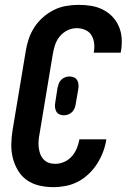

<svg xmlns="http://www.w3.org/2000/svg" viewBox="-20 -763 540 791"><path d="M200 8Q170 8 142 1.5Q114 -5 91.5 -20.5Q69 -36 54.5 -60Q40 -84 33 -111.5Q26 -139 26.5 -168.5Q27 -198 32 -228L86 -552Q90 -578 98.5 -603Q107 -628 121.5 -650.5Q136 -673 157 -691.5Q178 -710 202 -722Q226 -734 252.5 -738.5Q279 -743 304 -743Q330 -743 355 -739Q380 -735 402.5 -724Q425 -713 442 -695.5Q459 -678 469 -655.5Q479 -633 481 -607.5Q483 -582 479 -555L477 -546H366L367 -551Q370 -569 367.5 -587Q365 -605 356 -619Q347 -633 330.5 -640Q314 -647 296 -647Q276 -647 257 -637.5Q238 -628 225 -611.5Q212 -595 206 -575.5Q200 -556 197 -537L143 -212Q140 -198 139 -183.5Q138 -169 139.5 -155.5Q141 -142 145.5 -129.5Q150 -117 159 -107Q168 -97 180.5 -92.5Q193 -88 208 -88Q226 -88 244.5 -96Q263 -104 276 -119Q289 -134 296.5 -152Q304 -170 307 -188V-189H418V-188Q414 -162 404.5 -137Q395 -112 380.5 -89Q366 -66 345.5 -46.5Q325 -27 301 -14.5Q277 -2 251 3Q225 8 200 8ZM243 -288Q233 -288 224.5 -292Q216 -296 211.5 -304.5Q207 -313 206.5 -323Q206 -333 208 -343L217 -401Q219 -410 222 -418.5Q225 -427 232 -434Q239 -441 248 -444.5Q257 -448 266 -448Q276 -448 285 -444Q294 -440 298.5 -431.5Q303 -423 303.5 -413Q304 -403 302 -393L292 -335Q291 -326 287.5 -317.5Q284 -309 277.5 -302Q271 -295 261.5 -291.5Q252 -288 243 -288Z"/></svg>

Font: Iosevka Term Curly Oblique
Style: Bold
Weight: 700
Italic angle: -9°
Designer: Belleve Invis
Foundry: Belleve Invis
Version: Version 32.3.0